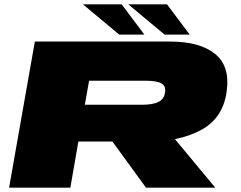

<svg xmlns="http://www.w3.org/2000/svg" viewBox="-20 -867 1114 887"><path d="M22 0H305L342 -213H665Q811 -213 910.8 -267.5Q1010.5 -322 1027 -444Q1044 -561 973.5 -618Q903 -675 767 -675H141ZM654.5 0H974.5L712 -316H424.5ZM372 -383 391.5 -494H653.5Q705.5 -494 726.8 -481Q748 -468 742 -438Q737.5 -409 711.8 -396Q686 -383 634 -383ZM740.5 -707H856.5L751.5 -847H572.5ZM531 -707H647L542 -847H363Z"/></svg>

Font: Anybody ExtraExpanded Black
Style: Italic
Weight: 900
Width: 8
Italic angle: -10°
Version: Version 1.113;gftools[0.9.25]